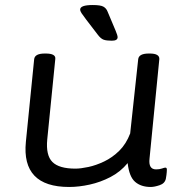

<svg xmlns="http://www.w3.org/2000/svg" viewBox="-20 -738 733 764"><path d="M255 6Q65 6 83 -174L116 -503Q119 -525 158 -525H162Q203 -525 200 -503L168 -183Q162 -120 188.5 -93.5Q215 -67 280 -67Q301 -67 331.5 -73.5Q362 -80 394.5 -95.5Q427 -111 454.5 -138Q482 -165 498 -207L530 -503Q533 -525 572 -525H576Q615 -525 614 -503L575 -107Q570 -64 601 -64Q615 -64 624.5 -67.5Q634 -71 638 -71Q644 -71 644 -63Q644 -62 643.5 -53Q643 -44 640 -27Q636 -8 615 -1Q594 6 580 6Q541 6 517.5 -14.5Q494 -35 488 -89Q459 -54 419.5 -33.5Q380 -13 337 -3.5Q294 6 255 6ZM425 -576Q404 -576 392.5 -580Q381 -584 369 -600L323 -660Q310 -677 304.5 -685.5Q299 -694 299 -700Q299 -718 349 -718Q380 -718 391.5 -711.5Q403 -705 408 -692L440 -616Q448 -597 448 -590Q448 -576 425 -576Z"/></svg>

Font: Asap Expanded Expanded Regular
Style: Italic
Weight: 400
Width: 7
Italic angle: -6°
Designer: Pablo Cosgaya
Foundry: Omnibus-Type
Version: Version 3.001; ttfautohint (v1.8.4.7-5d5b)